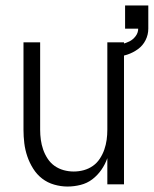

<svg xmlns="http://www.w3.org/2000/svg" viewBox="-20 -675 563 703"><path d="M227 8Q203 8 178.5 1Q154 -6 134.5 -21Q115 -36 101.5 -57.5Q88 -79 80 -102.5Q72 -126 69 -150.5Q66 -175 66 -200V-520H127V-200Q127 -181 129.5 -163Q132 -145 138 -127.5Q144 -110 154.5 -94Q165 -78 180 -67.5Q195 -57 213 -52Q231 -47 250 -47Q269 -47 287 -52Q305 -57 320 -67.5Q335 -78 345.5 -94Q356 -110 362 -127.5Q368 -145 370.5 -163Q373 -181 373 -200V-520H434V0H373V-96Q365 -73 351 -53Q337 -33 318 -18.5Q299 -4 275 2Q251 8 227 8ZM404 -465 397 -508Q411 -510 426 -513.5Q441 -517 454 -523.5Q467 -530 476.5 -542.5Q486 -555 486 -570H438V-655H523V-570Q523 -548 513 -528Q503 -508 485 -495Q467 -482 446 -475Q425 -468 404 -465Z"/></svg>

Font: Iosevka SS04 Light
Style: Regular
Weight: 300
Monospace: yes
Designer: Belleve Invis
Foundry: Belleve Invis
Version: Version 19.0.0; ttfautohint (v1.8.4)